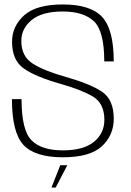

<svg xmlns="http://www.w3.org/2000/svg" viewBox="-20 -700 588 860"><path d="M210.5 140H229.5L281.5 40H250ZM261.5 4.5Q383.5 4.5 436.5 -45Q489.5 -94.5 489.5 -168Q489.5 -254 436.8 -289.2Q384 -324.5 273 -356Q178 -382.5 126.8 -415Q75.5 -447.5 75.5 -516.5Q75.5 -572.5 122 -610.5Q168.5 -648.5 261 -648.5Q354.5 -648.5 400.8 -604.5Q447 -560.5 447 -425H489.5Q489.5 -567.5 437.8 -623.8Q386 -680 261.5 -680Q142 -680 88 -631.2Q34 -582.5 34 -512.5Q34 -430.5 86.2 -393.5Q138.5 -356.5 247.5 -325.5Q344 -298.5 395.8 -267.8Q447.5 -237 447.5 -163.5Q447.5 -103.5 401.2 -65Q355 -26.5 261 -26.5Q166.5 -26.5 121.5 -71.2Q76.5 -116 76.5 -256H33.5Q33.5 -106.5 85 -51Q136.5 4.5 261.5 4.5Z"/></svg>

Font: Anybody UltraCondensed Thin ExtraLight
Style: Regular
Weight: 250
Version: Version 1.111